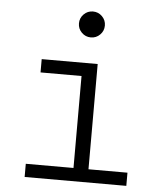

<svg xmlns="http://www.w3.org/2000/svg" viewBox="-53 -790 692 836"><g transform="rotate(5 293.0 -372.0)"><path d="M319.8 -630.4Q296.4 -630.4 279.8 -647Q263.2 -663.6 263.2 -687Q263.2 -710.4 279.8 -727.1Q296.4 -743.7 319.8 -743.7Q343.3 -743.7 359.9 -727.1Q376.5 -710.4 376.5 -687Q376.5 -663.6 359.9 -647Q343.3 -630.4 319.8 -630.4ZM85.9 0V-57.6H294.4V-459.5H115.2V-517.6H359.9V-57.6H530.3V0Z"/></g></svg>

Font: Caskaydia Cove Light
Style: Regular
Weight: 300
Monospace: yes
Designer: Aaron Bell
Foundry: Saja Typeworks
Version: Version 4.300; ttfautohint (v1.8.3)